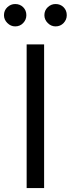

<svg xmlns="http://www.w3.org/2000/svg" viewBox="-47 -952 358 972"><path d="M176.3 -727.1V0H87.9V-727.1ZM29.8 -818.4Q7.3 -818.4 -9.8 -835.4Q-26.9 -852.5 -26.9 -875Q-26.9 -899.4 -9.8 -915.5Q7.3 -931.6 29.8 -931.6Q54.2 -931.6 70.3 -915.5Q86.4 -899.4 86.4 -875Q86.4 -852.5 70.3 -835.4Q54.2 -818.4 29.8 -818.4ZM234.4 -818.4Q211.9 -818.4 194.8 -835.4Q177.7 -852.5 177.7 -875Q177.7 -899.4 194.8 -915.5Q211.9 -931.6 234.4 -931.6Q258.8 -931.6 274.9 -915.5Q291 -899.4 291 -875Q291 -852.5 274.9 -835.4Q258.8 -818.4 234.4 -818.4Z"/></svg>

Font: Sahel VF Regular
Style: Regular
Weight: 400
Foundry: Saber Rastikerdar (saber.rastikerdar@gmail.com)
Version: Version 3.4.0